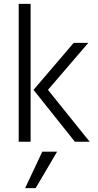

<svg xmlns="http://www.w3.org/2000/svg" viewBox="-20 -727 502 985"><path d="M163 238H109L197 51H273ZM226 -266 440 0H364L152 -266L358 -507H433ZM137 0H76V-707H137Z"/></svg>

Font: Hind Jalandhar Light
Style: Regular
Weight: 300
Designer: Namrata Goyal
Foundry: Indian Type Foundry
Version: Version 0.702;PS 1.0;hotconv 1.0.81;makeotf.lib2.5.63406